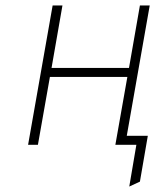

<svg xmlns="http://www.w3.org/2000/svg" viewBox="-20 -531 612 704"><path d="M454 153 480 0H417L423 -33H522L493 135ZM83 0 173 -511H209L169 -282H453L493 -511H529L439 0H403L447 -249H163L119 0Z"/></svg>

Font: Overpass Thin
Style: Italic
Weight: 250
Italic angle: -10°
Designer: Delve Withrington, Dave Bailey, Thomas Jockin
Foundry: Delve Fonts LLC
Version: Version 4.000